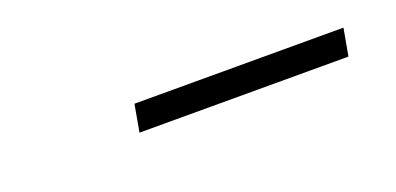

<svg xmlns="http://www.w3.org/2000/svg" viewBox="-17 -729 534 259"><g transform="rotate(-20 250.0 -599.5)"><path d="M166 -619H466L459 -580H159Z"/></g></svg>

Font: Fahkwang Light
Style: Italic
Weight: 300
Italic angle: -10°
Version: Version 1.000; ttfautohint (v1.6)